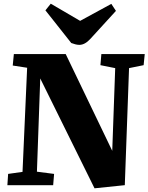

<svg xmlns="http://www.w3.org/2000/svg" viewBox="-20 -1003 804 1040"><path d="M588 -186 604 -634 524 -650 529 -710H764L758 -650L679 -634L656 0L492 17L198 -578L180 -73L273 -61L268 0H20L24 -61L102 -72L127 -636L49 -648L55 -710H336ZM226 -947 255 -983 414 -890 583 -982 608 -944 470 -793Q440 -760 410 -760Q399 -760 388 -763Q377 -766 366 -770Z"/></svg>

Font: Literata 36pt ExtraBold
Style: Italic
Weight: 800
Italic angle: -2°
Designer: Latin by Veronika Burian and Jose Scaglione. Greek by Irene Vlachou. Cyrillic by Vera Evstafieva
Foundry: TypeTogether
Version: Version 3.002